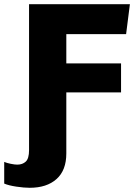

<svg xmlns="http://www.w3.org/2000/svg" viewBox="-73 -706 656 912"><path d="M-53 63Q-42 68 -22.5 72Q-3 76 9 76Q34 76 49.5 61.5Q65 47 65 7V-686H544L526 -544H242V-405H502V-267H242V23Q242 103 195.5 144.5Q149 186 68 186Q41 186 4.5 180.5Q-32 175 -53 166Z"/></svg>

Font: Chivo ExtraBold
Style: Regular
Weight: 800
Designer: Hector Gatti
Foundry: Omnibus-Type
Version: Version 1.007